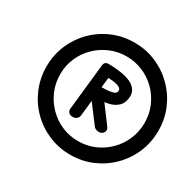

<svg xmlns="http://www.w3.org/2000/svg" viewBox="-152 -1324 1065 1044"><g transform="rotate(30 380.0 -802.0)"><path d="M316.5 -635Q301.5 -635 292.5 -644Q283.5 -653 285 -668.5L316 -957Q317.5 -970 324.5 -976.2Q331.5 -982.5 344.5 -982.5Q360.5 -982.5 373 -973.5Q385.5 -964.5 384 -949.5L354 -665Q352 -652 342.8 -643.5Q333.5 -635 316.5 -635ZM483.5 -635Q473.5 -635 464.5 -638.5Q455.5 -642 450 -648.5L332.5 -804.5L419 -802L509 -681.5Q513.5 -675 514.5 -667.8Q515.5 -660.5 512.5 -654.5Q509.5 -646 501.2 -640.5Q493 -635 483.5 -635ZM352 -788V-853Q375.5 -853 400.8 -854.2Q426 -855.5 444.2 -861Q462.5 -866.5 463.5 -880Q466 -894 452.5 -902Q439 -910 411.8 -913.5Q384.5 -917 346 -916.5L344.5 -982.5Q385 -982 420.2 -976.8Q455.5 -971.5 482 -959.8Q508.5 -948 522.2 -928.2Q536 -908.5 533 -880Q529.5 -844 509.5 -824.8Q489.5 -805.5 461.2 -797.8Q433 -790 403.8 -788.8Q374.5 -787.5 352 -788ZM409 -450Q336 -450 272.2 -477.2Q208.5 -504.5 160.2 -553Q112 -601.5 85 -665.5Q58 -729.5 58 -802.5Q58 -875 85 -938.5Q112 -1002 160.2 -1050.5Q208.5 -1099 272.2 -1126.2Q336 -1153.5 409 -1153.5Q482 -1153.5 545.5 -1126.2Q609 -1099 657.5 -1050.5Q706 -1002 733 -938.5Q760 -875 760 -802.5Q760 -729.5 733 -665.5Q706 -601.5 657.5 -553Q609 -504.5 545.5 -477.2Q482 -450 409 -450ZM409 -535.5Q463.5 -535.5 511.5 -556.2Q559.5 -577 596 -613.8Q632.5 -650.5 653 -698.8Q673.5 -747 673.5 -802.5Q673.5 -857 653 -905Q632.5 -953 596 -989.5Q559.5 -1026 511.5 -1046.5Q463.5 -1067 409 -1067Q354 -1067 306 -1046.2Q258 -1025.5 221.2 -989.2Q184.5 -953 164 -905Q143.5 -857 143.5 -802.5Q143.5 -748 164 -699.8Q184.5 -651.5 220.8 -614.5Q257 -577.5 305.2 -556.5Q353.5 -535.5 409 -535.5Z"/></g></svg>

Font: Edu SA Hand Medium
Style: Regular
Weight: 500
Designer: Tina and Corey Anderson, Eben Sorkin, Mirko Velimirovic
Foundry: Google for Education
Version: Version 2.000